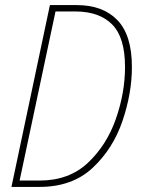

<svg xmlns="http://www.w3.org/2000/svg" viewBox="-20 -734 563 754"><path d="M135 0Q264 0 344 -75Q424 -150 461 -259Q498 -368 498 -471Q498 -596 441 -655Q384 -714 282 -714H176L25 0ZM198 -689H275Q370 -689 420.5 -638Q471 -587 471 -471Q471 -370 435 -267Q399 -164 325 -94.5Q251 -25 136 -25H57Z"/></svg>

Font: Noto Sans Display SemiCondensed Thin
Style: Italic
Weight: 250
Width: 4
Designer: Monotype Design team
Foundry: Monotype Imaging Inc.
Version: 1.000